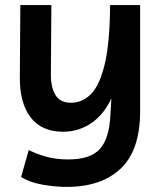

<svg xmlns="http://www.w3.org/2000/svg" viewBox="-20 -525 636 755"><path d="M242 210Q197 210 146.5 201Q96 192 63 171L93 65Q127 82 165 92Q203 102 248 102Q336 102 373 60.5Q410 19 414 -72L418 -138Q388 -74 338.5 -40.5Q289 -7 228 -7Q143 -7 100 -64Q57 -121 58 -222L60 -505H182L180 -232Q180 -180 198.5 -150.5Q217 -121 259 -121Q305 -121 339 -156.5Q373 -192 392.5 -275.5Q412 -359 413 -505H531V-87Q531 65 455 137.5Q379 210 242 210Z"/></svg>

Font: Livvic SemiBold
Style: Regular
Weight: 600
Designer: Jacques Le Bailly, Baron von Fonthausen
Version: Version 1.001; ttfautohint (v1.8.2)